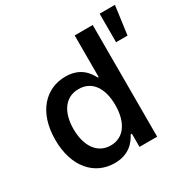

<svg xmlns="http://www.w3.org/2000/svg" viewBox="-172 -918 1063 1083"><g transform="rotate(-30 359.0 -376.5)"><path d="M272 9.9C368.6 9.9 409.1 -47.9 429 -85.6H437.1V0H552.2V-727.3H434.7V-456.3H429C409.8 -492.9 371.4 -552.6 272.7 -552.6C143.8 -552.6 45.5 -451.3 45.5 -271.7C45.5 -93.8 141.7 9.9 272 9.9ZM164.8 -272.7C164.8 -377.5 210.9 -454.5 301.8 -454.5C389.6 -454.5 437.1 -382.5 437.1 -272.7C437.1 -162.3 388.5 -87.7 301.8 -87.7C212 -87.7 164.8 -166.9 164.8 -272.7ZM617.9 -577.4H692.5L717.7 -763.1H617.9Z"/></g></svg>

Font: Magic Ui Pro Semi Bold
Style: Regular
Weight: 600
Designer: Stefan Endress, Andreas Faust
Version: Version 1.000;FEAKit 1.0